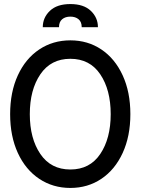

<svg xmlns="http://www.w3.org/2000/svg" viewBox="-20 -913 693 947"><path d="M30 -350Q30 -459 68 -541.5Q106 -624 173.5 -669Q241 -714 327 -714Q413 -714 480 -669Q547 -624 585 -541.5Q623 -459 623 -350Q623 -241 585 -158.5Q547 -76 480 -31Q413 14 327 14Q241 14 173.5 -31Q106 -76 68 -158.5Q30 -241 30 -350ZM526 -350Q526 -470 474.5 -546.5Q423 -623 327 -623Q231 -623 179 -546.5Q127 -470 127 -350Q127 -230 179 -153.5Q231 -77 327 -77Q423 -77 474.5 -153.5Q526 -230 526 -350ZM463 -779H383Q383 -805 367.5 -818Q352 -831 327 -831Q302 -831 286.5 -818Q271 -805 271 -779H191Q191 -826 226 -859.5Q261 -893 327 -893Q393 -893 428 -859.5Q463 -826 463 -779Z"/></svg>

Font: Cabin Condensed
Style: Regular
Weight: 400
Width: 3
Version: Version 2.001